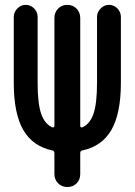

<svg xmlns="http://www.w3.org/2000/svg" viewBox="-20 -750 540 770"><path d="M190.4 -146.5Q111.3 -163.1 73.2 -229Q35.2 -294.9 35.2 -418V-681.6Q35.2 -701.2 49.3 -715.8Q63.5 -730.5 83 -730.5Q102.5 -730.5 116.7 -716.3Q130.9 -702.1 130.9 -681.6V-418Q130.9 -336.9 144.5 -295.4Q158.2 -253.9 189.5 -239.3Q192.4 -238.3 195.3 -239.7Q198.2 -241.2 198.2 -244.1V-677.7Q198.2 -700.2 212.9 -715.3Q227.5 -730.5 250 -730.5Q272.5 -730.5 287.1 -715.3Q301.8 -700.2 301.8 -677.7V-244.1Q301.8 -241.2 304.7 -239.7Q307.6 -238.3 310.5 -239.3Q341.8 -253.9 355.5 -295.4Q369.1 -336.9 369.1 -418V-681.6Q369.1 -701.2 383.3 -715.8Q397.5 -730.5 417 -730.5Q436.5 -730.5 450.7 -716.3Q464.8 -702.1 464.8 -681.6V-418Q464.8 -294.9 426.8 -229Q388.7 -163.1 309.6 -146.5Q301.8 -144.5 301.8 -135.7V-51.8Q301.8 -29.3 287.1 -14.6Q272.5 0 250 0Q227.5 0 212.9 -15.1Q198.2 -30.3 198.2 -51.8V-135.7Q198.2 -144.5 190.4 -146.5Z"/></svg>

Font: Rounded Mgen+ 2m medium
Style: Regular
Weight: 500
Designer: [Source Han Sans]
Ryoko NISHIZUKA  (kana & ideographs); Paul D. Hunt (Latin, Greek & Cyrillic); Wenlong ZHANG  (bopomofo
Version: Version 1.059.20150602